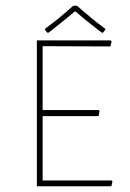

<svg xmlns="http://www.w3.org/2000/svg" viewBox="-20 -646 452 666"><path d="M366.2 0H107.9V-505.9H363.8L367.2 -502L362.8 -484.9L127.9 -485.8V-264.2H323.2L325.2 -259.8L321.8 -243.2H127.9V-20H367.2L370.1 -16.1ZM238.8 -606Q230 -598.1 208 -580.1Q192.4 -567.9 178.2 -556.2Q177.2 -555.2 147.9 -532.2L143.1 -533.2L134.8 -544.9Q147.9 -555.2 165.5 -568.4Q182.6 -581.1 198.2 -595.2Q206.1 -601.1 233.9 -626H247.1Q271 -605 282.2 -596.2Q300.3 -580.1 314.5 -569.3Q330.6 -557.1 346.2 -544.9L337.9 -533.2L334 -532.2Q317.9 -543.5 302.7 -556.2Q296.9 -561.5 272.9 -580.1Q251 -598.1 242.2 -606Z"/></svg>

Font: Datalegreya
Style: Thin
Weight: 250
Designer: Figs Lab
Foundry: Figs Lab
Version: Version 1.002;PS 001.002;hotconv 1.0.70;makeotf.lib2.5.58329